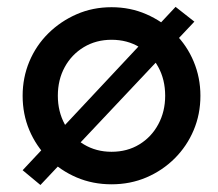

<svg xmlns="http://www.w3.org/2000/svg" viewBox="-20 -522 636 559"><path d="M97.7 16.6 45.9 -26.4 491.2 -502 545.9 -459ZM304.7 14.6Q250 14.6 203.1 -5.4Q156.2 -25.4 120.6 -61Q85 -96.7 65.4 -143.1Q45.9 -189.5 45.9 -243.2Q45.9 -295.9 65.4 -342.8Q85 -389.6 120.6 -424.8Q156.2 -460 203.1 -480.5Q250 -501 304.7 -501Q359.4 -501 406.2 -480.5Q453.1 -460 488.8 -424.8Q524.4 -389.6 543.9 -342.8Q563.5 -295.9 563.5 -243.2Q563.5 -189.5 543.9 -143.1Q524.4 -96.7 488.8 -61Q453.1 -25.4 406.2 -5.4Q359.4 14.6 304.7 14.6ZM304.7 -80.1Q350.6 -80.1 385.7 -101.6Q420.9 -123 440.9 -160.2Q460.9 -197.3 460.9 -243.2Q460.9 -290 440.9 -326.7Q420.9 -363.3 385.7 -384.8Q350.6 -406.2 304.7 -406.2Q259.8 -406.2 224.1 -384.8Q188.5 -363.3 168.5 -326.7Q148.4 -290 148.4 -243.2Q148.4 -197.3 168.5 -160.2Q188.5 -123 224.1 -101.6Q259.8 -80.1 304.7 -80.1Z"/></svg>

Font: Sen Medium
Style: Regular
Weight: 500
Designer: Kosal Sen, Philatype
Foundry: Philatype
Version: Version 2.000;gftools[0.9.31]